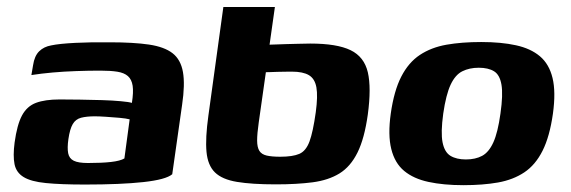

<svg xmlns="http://www.w3.org/2000/svg" viewBox="-20 -525 1639 551"><path d="M224.2 4.6Q154.3 4.6 111.6 0.3Q68.9 -3.9 47.8 -16.9Q26.6 -29.8 21.7 -53.8Q16.9 -77.8 21.9 -115.9Q28.9 -166.9 43.1 -193.6Q57.4 -220.2 83.4 -229.9Q109.5 -239.6 151.1 -239.6Q176.8 -239.6 209.1 -239.1Q241.4 -238.6 272.6 -237.7Q303.8 -236.7 327.1 -234.5Q350.5 -232.4 358.5 -229.7Q363.4 -260.6 360.7 -278.8Q357.9 -297.1 347.1 -306.6Q336.3 -316.1 316.7 -319.2Q297.1 -322.3 268.2 -322.3Q233.8 -322.3 198.6 -321Q163.4 -319.8 130.8 -316.9Q98.3 -314 70.1 -309.6L74.9 -337.9Q78.9 -364.5 92.4 -377.8Q105.9 -391 126.8 -394.7Q150.3 -399.7 196.4 -402Q242.5 -404.3 295.5 -403.6Q363.4 -403.6 407.6 -397.1Q451.8 -390.5 475.3 -372.2Q498.7 -354 505 -318.4Q511.3 -282.7 502.6 -224.3L474.3 -25Q456.2 -9.6 391.7 -2.5Q327.2 4.6 224.2 4.6ZM232.4 -57.2Q272.2 -57.2 298.6 -60.2Q325 -63.2 337 -70.3L352.1 -182.5Q342.4 -185.1 322.9 -186.9Q303.4 -188.7 283.6 -189.9Q263.8 -191.2 252.2 -191.2Q228.5 -191.2 212.7 -187.1Q197 -183 188.8 -168.9Q180.5 -154.9 176.3 -125.9Q172.7 -100.6 175.6 -85.4Q178.5 -70.2 191.7 -63.7Q204.8 -57.2 232.4 -57.2Z M771.3 4.1Q702.7 4.1 660.2 -3Q617.6 -10 596.9 -30.2Q576.2 -50.4 572.6 -89.4Q569 -128.4 578 -193L621 -505H768.9L753.6 -396.8Q759.4 -396.8 771.8 -397.4Q784.3 -398.1 800.6 -398.4Q816.8 -398.7 835.2 -399.3Q853.5 -400 870.3 -400Q947 -400 986.1 -381Q1025.2 -362 1035.6 -317.5Q1045.9 -272.9 1035.5 -196.1Q1025.9 -127.4 1005.9 -87.1Q985.9 -46.8 954.3 -27.3Q922.6 -7.8 877.1 -1.8Q831.6 4.1 771.3 4.1ZM784.2 -75.2Q819.8 -75.2 838.9 -83.4Q858 -91.5 868.2 -119Q878.3 -146.4 886.2 -203Q892.5 -249.4 888 -274.3Q883.5 -299.2 866.5 -309.3Q849.6 -319.4 817.5 -319.4Q809.1 -319.4 798 -319.2Q786.9 -319.1 776 -318.8Q765.1 -318.4 756.2 -318.1Q747.3 -317.8 743 -317.8L722.5 -173.4Q717.9 -141.2 717.9 -121.7Q718 -102.2 724.3 -92.1Q730.7 -82 745.3 -78.6Q759.9 -75.2 784.2 -75.2Z M1309.9 6.4Q1252.6 6.4 1209.8 -2.9Q1166.9 -12.1 1139.9 -34.5Q1112.9 -56.9 1102.9 -97.3Q1092.8 -137.6 1101.4 -199Q1110.7 -264.6 1131.6 -305.2Q1152.5 -345.9 1185 -367.4Q1217.5 -388.9 1261.3 -396.7Q1305.1 -404.4 1361 -404.4Q1418.3 -404.4 1460.6 -395.1Q1502.9 -385.9 1529.5 -363.5Q1556 -341.1 1565.7 -301.1Q1575.4 -261.1 1566.8 -199Q1557.5 -133.1 1537.1 -92.5Q1516.7 -51.8 1484.7 -30.4Q1452.8 -9.1 1409.3 -1.3Q1365.8 6.4 1309.9 6.4ZM1317 -67.4Q1344.4 -67.4 1363.7 -77.8Q1383 -88.2 1395.8 -116.4Q1408.6 -144.5 1416.2 -199Q1424 -253.5 1419.1 -282Q1414.2 -310.5 1397.7 -320.5Q1381.3 -330.6 1353.9 -330.6Q1327.2 -330.6 1306.9 -320.5Q1286.6 -310.5 1273.2 -282Q1259.9 -253.5 1252 -199Q1244.5 -144.5 1250.1 -116.4Q1255.7 -88.2 1272.8 -77.8Q1290 -67.4 1317 -67.4Z"/></svg>

Font: Genos Thin
Style: Italic
Weight: 100
Italic angle: -8°
Designer: Robert E. Leuschke
Foundry: Robert E. Leuschke
Version: Version 1.010